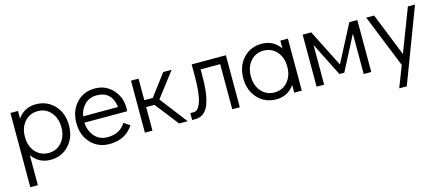

<svg xmlns="http://www.w3.org/2000/svg" viewBox="-50 -976 3805 1669"><g transform="rotate(-15 1852.5 -142.0)"><path d="M528 -233Q528 -124 463 -54Q398 16 297 16Q193 16 132 -70V200H64V-468H132V-399Q193 -484 295 -484Q397 -484 462.5 -413.5Q528 -343 528 -233ZM297 -46Q368 -46 414 -98.5Q460 -151 460 -233Q460 -316 414 -369Q368 -422 297 -422Q224 -422 178 -369.5Q132 -317 132 -234Q132 -151 178 -98.5Q224 -46 297 -46Z M826 -484Q929 -484 994 -407Q1059 -330 1048 -220H663Q667 -148 710 -97Q753 -46 827 -46Q939 -46 990 -131L1044 -95Q972 16 829 16Q726 16 660.5 -54Q595 -124 595 -234Q595 -344 660 -414Q725 -484 826 -484ZM667 -276H981Q962 -422 826 -422Q761 -422 719.5 -380.5Q678 -339 667 -276Z M1534 0H1457L1292 -212H1217V0H1149V-468H1217V-274H1293L1439 -468H1515L1345 -246Z M1574 0V-62H1605Q1647 -62 1671 -135.5Q1695 -209 1695 -359V-468H2003V0H1935V-406H1759V-340Q1759 -266 1752 -209Q1745 -152 1728.5 -102.5Q1712 -53 1680 -26.5Q1648 0 1602 0Z M2493 -468H2561V0H2493V-69Q2432 16 2330 16Q2228 16 2162.5 -54.5Q2097 -125 2097 -235Q2097 -344 2162 -414Q2227 -484 2328 -484Q2432 -484 2493 -398ZM2328 -46Q2401 -46 2447 -98.5Q2493 -151 2493 -234Q2493 -317 2447 -369.5Q2401 -422 2328 -422Q2257 -422 2211 -369.5Q2165 -317 2165 -235Q2165 -152 2211 -99Q2257 -46 2328 -46Z M3114 -468H3186V0H3118V-364L2958 -55H2914L2762 -357V0H2694V-468H2771L2940 -134Z M3641 -468H3705L3452 200H3384L3458 9L3266 -468H3337L3492 -80Z"/></g></svg>

Font: Didact Gothic
Style: Regular
Weight: 400
Designer: Daniel Johnson
Foundry: Daniel Johnson
Version: Version 2.101;PS 002.101;hotconv 1.0.88;makeotf.lib2.5.64775